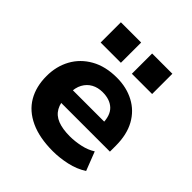

<svg xmlns="http://www.w3.org/2000/svg" viewBox="-202 -885 1039 1039"><g transform="rotate(45 317.5 -366.0)"><path d="M364 11Q261 11 191 -21.5Q121 -54 86.5 -113Q52 -172 52 -253Q52 -327 84.5 -386.5Q117 -446 179 -481Q241 -516 328 -516Q402 -516 460.5 -485Q519 -454 551.5 -395Q584 -336 584 -251V-206H183V-299H459L448 -282Q448 -346 416.5 -376Q385 -406 329 -406Q293 -406 265.5 -391Q238 -376 222 -347Q206 -318 206 -274V-256Q206 -204 224 -172Q242 -140 279 -125.5Q316 -111 372 -111Q411 -111 452.5 -120Q494 -129 525 -149L567 -41Q524 -13 469.5 -1Q415 11 364 11ZM370 -588V-743H525V-588ZM131 -588V-743H286V-588Z"/></g></svg>

Font: Nunito Sans 6pt ExtraBold
Style: Regular
Weight: 800
Version: Version 3.101;gftools[0.9.27]